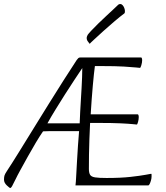

<svg xmlns="http://www.w3.org/2000/svg" viewBox="-57 -926 831 959"><path d="M-6 13Q-9 13 -23 0Q-37 -13 -37 -29Q-37 -40 -35 -48Q-33 -56 -23 -71Q4 -112 38 -167Q72 -222 110 -283.5Q148 -345 186.5 -407Q225 -469 261 -525.5Q297 -582 326 -626Q331 -632 334 -635.5Q337 -639 345 -639H648Q650 -639 651.5 -635Q653 -631 653 -625Q653 -614 649 -600.5Q645 -587 642 -587Q641 -587 622 -589Q603 -591 562 -593.5Q521 -596 450 -596H417Q415 -580 412 -554.5Q409 -529 406.5 -497.5Q404 -466 401 -430Q398 -394 396 -355H631Q633 -355 634.5 -351Q636 -347 636 -341Q636 -330 632.5 -317Q629 -304 626 -304Q624 -304 605.5 -306Q587 -308 545.5 -310Q504 -312 433 -312H393Q391 -270 389.5 -230Q388 -190 387.5 -153Q387 -116 387 -82Q387 -63 393 -53Q399 -43 418 -40Q437 -37 475 -37Q546 -37 595 -42.5Q644 -48 670.5 -53Q697 -58 698 -58Q700 -58 700 -54Q700 -50 700 -44Q700 -35 697 -24.5Q694 -14 690.5 -7Q687 0 683 0H320Q322 -14 323.5 -46Q325 -78 327.5 -118.5Q330 -159 332.5 -199.5Q335 -240 338 -271H298Q273 -271 243.5 -271Q214 -271 190 -271Q166 -271 158 -270Q142 -247 122 -213.5Q102 -180 82 -144Q62 -108 45.5 -78Q29 -48 21 -31Q8 -4 3 4.5Q-2 13 -6 13ZM180 -310H341Q342 -337 343.5 -367Q345 -397 347 -427.5Q349 -458 350.5 -486.5Q352 -515 353 -540.5Q354 -566 354 -586Q336 -559 313 -524.5Q290 -490 266 -452Q242 -414 219.5 -377.5Q197 -341 180 -310ZM391 -707Q390 -709 383 -717.5Q376 -726 376 -736Q376 -740 377.5 -744Q379 -748 381 -752Q385 -758 399.5 -773.5Q414 -789 434 -808.5Q454 -828 474.5 -847Q495 -866 510.5 -880.5Q526 -895 531 -900Q535 -904 538 -905Q541 -906 544 -906Q550 -906 555.5 -900Q561 -894 564 -885.5Q567 -877 567 -871Q567 -867 566.5 -864Q566 -861 564 -859Q545 -845 516.5 -821Q488 -797 460 -771.5Q432 -746 412.5 -728Q393 -710 391 -707Z"/></svg>

Font: Briem Hand Thin
Style: Regular
Weight: 100
Designer: Gunnlaugur SE Briem, Eben Sorkin
Foundry: Sorkin Type Co.
Version: Version 1.003